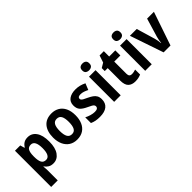

<svg xmlns="http://www.w3.org/2000/svg" viewBox="70 -1734 2947 2947"><g transform="rotate(-45 1543.5 -260.5)"><path d="M353 -556Q440 -556 491.5 -483.5Q543 -411 543 -273Q543 -137 490 -63.5Q437 10 352 10Q301 10 267.5 -11Q234 -32 212 -64H205Q212 -16 212 20V240H70V-546H185L205 -475H212Q235 -514 268.5 -535Q302 -556 353 -556ZM308 -441Q256 -441 234.5 -404Q213 -367 212 -290V-270Q212 -189 233.5 -148.5Q255 -108 309 -108Q398 -108 398 -274Q398 -441 308 -441Z M1113 -274Q1113 -189 1085 -125Q1057 -61 1002.5 -25.5Q948 10 868 10Q794 10 739.5 -25Q685 -60 655.5 -124Q626 -188 626 -274Q626 -406 689 -481Q752 -556 871 -556Q942 -556 997 -523.5Q1052 -491 1082.5 -428Q1113 -365 1113 -274ZM770 -274Q770 -191 793.5 -148.5Q817 -106 870 -106Q922 -106 945 -148.5Q968 -191 968 -274Q968 -357 945 -398.5Q922 -440 869 -440Q817 -440 793.5 -398.5Q770 -357 770 -274Z M1573 -161Q1573 -78 1519 -34Q1465 10 1361 10Q1311 10 1271.5 2.5Q1232 -5 1195 -22V-146Q1232 -126 1277 -113Q1322 -100 1360 -100Q1398 -100 1415 -113Q1432 -126 1432 -149Q1432 -162 1425 -173.5Q1418 -185 1396 -198.5Q1374 -212 1327 -233Q1260 -264 1227 -300.5Q1194 -337 1194 -403Q1194 -478 1247.5 -517Q1301 -556 1392 -556Q1439 -556 1481 -545.5Q1523 -535 1567 -513L1525 -409Q1491 -426 1459 -437Q1427 -448 1393 -448Q1334 -448 1334 -409Q1334 -396 1341.5 -385.5Q1349 -375 1370.5 -362.5Q1392 -350 1435 -331Q1477 -311 1508 -289.5Q1539 -268 1556 -237.5Q1573 -207 1573 -161Z M1749 -761Q1783 -761 1804.5 -744Q1826 -727 1826 -687Q1826 -648 1804 -631Q1782 -614 1749 -614Q1715 -614 1693 -631Q1671 -648 1671 -687Q1671 -727 1692.5 -744Q1714 -761 1749 -761ZM1819 -546V0H1677V-546Z M2173 -107Q2193 -107 2213.5 -111.5Q2234 -116 2255 -123V-15Q2231 -4 2199.5 3Q2168 10 2130 10Q2058 10 2015.5 -29.5Q1973 -69 1973 -168V-436H1909V-501L1984 -546L2023 -662H2115V-546H2248V-436H2115V-170Q2115 -107 2173 -107Z M2423 -761Q2457 -761 2478.5 -744Q2500 -727 2500 -687Q2500 -648 2478 -631Q2456 -614 2423 -614Q2389 -614 2367 -631Q2345 -648 2345 -687Q2345 -727 2366.5 -744Q2388 -761 2423 -761ZM2493 -546V0H2351V-546Z M2751 0 2565 -546H2713L2803 -243Q2811 -215 2816 -185.5Q2821 -156 2823 -129H2827Q2828 -154 2833.5 -182.5Q2839 -211 2847 -241L2938 -546H3086L2900 0Z"/></g></svg>

Font: Noto Sans Ethiopic SemiCondensed
Style: Bold
Weight: 700
Width: 4
Designer: Monotype Design Team
Foundry: Monotype Imaging Inc.
Version: Version 2.102; ttfautohint (v1.8.4.7-5d5b)